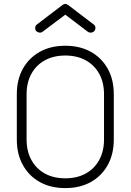

<svg xmlns="http://www.w3.org/2000/svg" viewBox="-20 -949 668 982"><path d="M314 13Q239 13 183.5 -18Q128 -49 97 -105Q66 -161 66 -235V-467Q66 -542 97 -597.5Q128 -653 183.5 -684Q239 -715 314 -715Q389 -715 444.5 -684Q500 -653 531 -597.5Q562 -542 562 -467V-235Q562 -161 531 -105Q500 -49 444.5 -18Q389 13 314 13ZM314 -37Q374 -37 418.5 -61.5Q463 -86 487.5 -131Q512 -176 512 -235V-467Q512 -527 487.5 -571.5Q463 -616 418.5 -640.5Q374 -665 314 -665Q254 -665 209.5 -640.5Q165 -616 140.5 -571.5Q116 -527 116 -467V-235Q116 -176 140.5 -131Q165 -86 209.5 -61.5Q254 -37 314 -37ZM197 -786Q190 -781 180.5 -782.5Q171 -784 164 -791Q159 -799 160 -808.5Q161 -818 169 -824L299 -923Q314 -935 329 -923L459 -824Q467 -819 468 -809Q469 -799 463 -791Q457 -784 447.5 -782.5Q438 -781 430 -786L314 -874Z"/></svg>

Font: Zen Kurenaido
Style: Regular
Weight: 400
Designer: Yoshimichi Ohira
Foundry: Positype
Version: Version 1.001